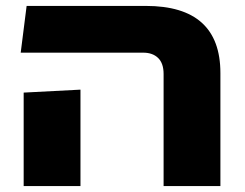

<svg xmlns="http://www.w3.org/2000/svg" viewBox="-20 -629 828 649"><path d="M533 0V-379Q533 -415 514.5 -433Q496 -451 464 -451H50L70 -609H473Q725 -609 725 -382V0ZM60 0V-316L252 -326V0Z"/></svg>

Font: Noto Sans Hebrew SemiCondensed Black
Style: Regular
Weight: 900
Width: 4
Designer: Ben Nathan
Foundry: Google LLC
Version: Version 3.001; ttfautohint (v1.8.4.7-5d5b)